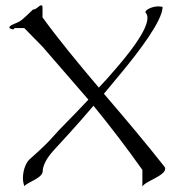

<svg xmlns="http://www.w3.org/2000/svg" viewBox="-20 -667 656 719"><path d="M134.8 -647C130.9 -647 128.9 -646 118.2 -637.2C112.8 -631.8 103 -630.9 103 -630.9C103 -630.9 82 -609.9 62 -592.8C43.9 -578.1 16.1 -575.2 15.1 -564C14.2 -560.1 25.9 -557.1 28.8 -557.1C33.2 -557.1 34.2 -562 34.2 -562H70.8L139.2 -492.2L311 -293.9C242.2 -220.2 204.1 -185.1 179.2 -155.8C142.1 -113.8 105 -84 88.9 -68.8C73.2 -51.8 65.9 -22.9 65.9 0C65.9 13.2 68.8 22.9 70.8 29.8C86.9 13.2 140.1 0 140.1 -26.9C140.1 -41 148.9 -68.8 180.2 -103C207 -132.8 261.2 -189.9 330.1 -271C394 -192.9 455.1 -112.8 513.2 -30.8V32.2C521 11.2 610.8 -11.2 597.2 -41C532.2 -124 451.2 -220.2 369.1 -315.9L438 -398.9C496.1 -469.2 588.9 -588.9 588.9 -641.1C584 -642.1 578.1 -643.1 573.2 -643.1C546.9 -643.1 524.9 -628.9 524.9 -623V-620.1C529.8 -615.2 532.2 -607.9 532.2 -600.1C532.2 -550.8 456.1 -459 414.1 -410.2C391.1 -382.8 370.1 -359.9 350.1 -338.9C271 -432.1 194.8 -524.9 139.2 -602.1V-629.9C139.2 -645 139.2 -647 134.8 -647Z"/></svg>

Font: Pierce
Style: Roman
Weight: 500
Version: Version 0.2.0